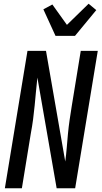

<svg xmlns="http://www.w3.org/2000/svg" viewBox="-20 -1007 543 1027"><path d="M6 0 127 -735H226L329 -143Q334 -180 337 -217Q340 -254 343.5 -291.5Q347 -329 352.5 -366.5Q358 -404 364 -441L412 -735H503L382 0H283L180 -592Q176 -555 172.5 -518Q169 -481 165.5 -443.5Q162 -406 157 -368.5Q152 -331 145 -294L97 0ZM277 -815 212 -957 260 -983 338 -874 454 -987 495 -953 381 -815Z"/></svg>

Font: Iosevka Curly Medium
Style: Italic
Weight: 500
Italic angle: -9°
Monospace: yes
Designer: Belleve Invis
Foundry: Belleve Invis
Version: Version 22.1.2; ttfautohint (v1.8.4)